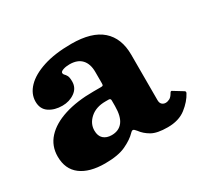

<svg xmlns="http://www.w3.org/2000/svg" viewBox="-117 -690 909 860"><g transform="rotate(-30 337.5 -260.0)"><path d="M32 -123Q32 -177.5 67.2 -216Q102.5 -254.5 166.5 -275Q230.5 -295.5 316.5 -295.5H354.5Q363 -295.5 365.2 -297.5Q367.5 -299.5 367.5 -308.5V-367Q367.5 -409 346.2 -431.8Q325 -454.5 284 -454.5Q265 -454.5 250.8 -449.5Q236.5 -444.5 236.5 -437Q236.5 -430.5 241.5 -426Q246.5 -421.5 251.5 -412.5Q256.5 -403.5 256.5 -382Q256.5 -348.5 229 -329Q201.5 -309.5 165 -309.5Q125 -309.5 97 -328.2Q69 -347 69 -385.5Q69 -425.5 100.5 -458.2Q132 -491 192 -510.5Q252 -530 337 -530Q442 -530 493.8 -484.5Q545.5 -439 545.5 -353.5V-118.5Q545.5 -103.5 553.2 -96.5Q561 -89.5 571.5 -89.5Q582 -89.5 592.5 -95Q603 -100.5 612.5 -117.5Q617.5 -126.5 624 -121L670.5 -92.5Q677.5 -88.5 673.5 -80.5Q656 -47 619.5 -18.5Q583 10 525.5 10H525Q471 10 443.2 -5.8Q415.5 -21.5 398.5 -45Q389 -57 383.5 -57.8Q378 -58.5 370 -50Q348.5 -27.5 309 -8.8Q269.5 10 201.5 10Q121 10 76.5 -23.8Q32 -57.5 32 -123ZM232.5 -141.5Q232.5 -113.5 248.2 -99.2Q264 -85 290.5 -85Q327.5 -85 347.5 -110.8Q367.5 -136.5 367.5 -191V-220Q367.5 -230 357.5 -230H340.5Q292 -230 262.2 -203.8Q232.5 -177.5 232.5 -141.5Z"/></g></svg>

Font: Besley* Heavy
Style: Regular
Weight: 800
Designer: Owen Earl
Foundry: indestructible type*
Version: Version 3.000; ttfautohint (v1.8.3)